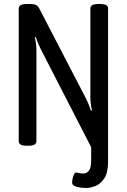

<svg xmlns="http://www.w3.org/2000/svg" viewBox="-20 -722 630 954"><path d="M111 2Q91 2 82 -4Q73 -10 73 -20V-680Q73 -690 82 -696Q91 -702 111 -702H135Q149 -702 158.5 -697.5Q168 -693 174 -682L406 -235Q414 -219 420.5 -203.5Q427 -188 432 -172L437 -174Q433 -190 431 -207Q429 -224 429 -240V-680Q429 -690 438 -696Q447 -702 467 -702H479Q517 -702 517 -680V-20L439 21L184 -475Q176 -491 169.5 -506.5Q163 -522 158 -538L153 -536Q157 -520 159 -503Q161 -486 161 -470V-20Q161 -10 152 -4Q143 2 123 2ZM408 212Q395 212 378.5 210Q362 208 350 202Q338 196 338 182Q338 178 340.5 166.5Q343 155 347.5 145Q352 135 359 135Q364 135 370.5 137.5Q377 140 395 140Q410 140 421.5 126.5Q433 113 433 72V-149H517V80Q517 136 498.5 164Q480 192 454.5 202Q429 212 408 212Z"/></svg>

Font: Asap Condensed VF Beta
Style: Regular
Weight: 400
Designer: Pablo Cosgaya
Foundry: Omnibus-Type
Version: Version 1.008